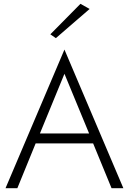

<svg xmlns="http://www.w3.org/2000/svg" viewBox="-20 -987 676 1007"><path d="M139 -235H499L481 -287H157ZM318 -600 456 -266 461 -253 565 0H627L318 -727L9 0H71L176 -257L182 -269ZM450 -940 402 -967 244 -807 273 -787Z"/></svg>

Font: Jost Light
Style: Regular
Weight: 300
Version: Version 3.710